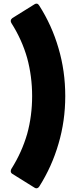

<svg xmlns="http://www.w3.org/2000/svg" viewBox="-20 -896 443 1053"><path d="M195.3 127Q190.4 134.8 182.6 136.7Q180.7 136.7 179.7 136.7Q172.9 136.7 167 131.8Q127 107.4 47.9 57.6Q40 52.7 39.1 44.9Q39.1 43 39.1 42Q39.1 35.2 43 29.3Q99.6 -60.5 128.9 -161.1Q156.2 -259.8 156.2 -369.1Q156.2 -477.5 128.9 -578.1Q100.6 -677.7 43 -768.6Q38.1 -775.4 39.1 -783.2Q40 -791 47.9 -796.9Q87.9 -821.3 167 -871.1Q172.9 -876 179.7 -876Q180.7 -876 182.6 -876Q190.4 -874 195.3 -865.2Q264.6 -756.8 300.8 -631.8Q337.9 -506.8 337.9 -369.1Q337.9 -232.4 300.8 -107.4Q264.6 17.6 195.3 127Z"/></svg>

Font: Cocogoose
Style: Regular
Weight: 400
Designer: Cosimo Lorenzo Pancini
Version: Version 1.000